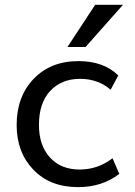

<svg xmlns="http://www.w3.org/2000/svg" viewBox="-20 -768 560 799"><path d="M304.7 10.7Q188.5 10.7 118.9 -61.8Q49.3 -134.3 49.3 -247.6Q49.3 -366.2 120.1 -439.9Q190.9 -513.7 306.6 -513.7Q411.6 -513.7 472.2 -454.1L440.4 -394.5Q388.2 -439.9 313 -439.9Q236.3 -439.9 189.2 -389.9Q142.1 -339.8 142.1 -248Q142.1 -163.1 187.7 -112.8Q233.4 -62.5 311.5 -62.5Q387.2 -62.5 448.2 -109.4L476.6 -44.4Q405.3 10.7 304.7 10.7ZM260.7 -572.3 376 -748H491.7L335.9 -572.3Z"/></svg>

Font: Muli
Style: Regular
Weight: 400
Designer: Vernon Adams
Foundry: newtypography
Version: Version 2; ttfautohint (v1.00rc1.6-4cba) -l 8 -r 50 -G 200 -